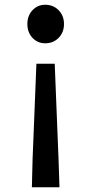

<svg xmlns="http://www.w3.org/2000/svg" viewBox="-20 -584 383 807"><path d="M117 84 133 -316H210L226 84L230 203H114ZM170 -402Q138 -402 116.5 -425Q95 -448 95 -483Q95 -518 116.5 -541Q138 -564 170 -564Q204 -564 226.5 -541Q249 -518 249 -483Q249 -448 226.5 -425Q204 -402 170 -402Z"/></svg>

Font: Kinto Sans Med
Style: Regular
Weight: 500
Designer: Authors: Ryoko NISHIZUKA  (kana & ideographs); Paul D. Hunt (Latin, Greek & Cyrillic); Wenlong ZHANG  (bopomofo); Sandol
Foundry: Adobe Systems Incorporated, ookami Inc.
Version: Version 0.001